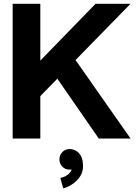

<svg xmlns="http://www.w3.org/2000/svg" viewBox="-20 -743 733 1030"><path d="M196.3 -227.5V0H47.9V-722.7H196.3V-418L492.7 -722.7H680.2L385.3 -420.9L680.2 0H509.8L287.6 -320.8ZM298.8 111.8Q298.8 88.9 314.5 72.8Q330.1 56.6 353.5 56.6Q369.1 56.6 385.7 64.7Q402.3 72.8 413.8 93Q425.3 113.3 425.3 149.9Q425.3 182.6 407 207.5Q388.7 232.4 363.8 247.8Q338.9 263.2 318.8 267.1L303.7 211.4Q323.7 208 340.8 196.3Q357.9 184.6 364.3 166Q358.9 167 353.5 167Q330.1 167 314.5 151.1Q298.8 135.3 298.8 111.8Z"/></svg>

Font: Giphurs
Style: Bold
Weight: 700
Version: Version 0.920; ttfautohint (v1.8.4.7-5d5b)